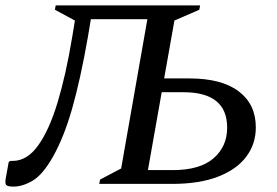

<svg xmlns="http://www.w3.org/2000/svg" viewBox="-34 -680 1023 710"><path d="M291 -543Q263 -384 232.5 -277.5Q202 -171 161 -99Q124 -34 87 -12Q50 10 16 10Q-6 10 -11 4Q-16 -2 -13 -19L-2 -80L3 -85H13Q66 -85 107 -142Q148 -199 179 -301.5Q210 -404 233 -543L243 -604L169 -644L172 -660H706L703 -644L611 -604L573 -390H666Q786 -390 849 -342Q912 -294 912 -209Q912 -148 877 -101Q842 -54 773 -27Q704 0 603 0H333L336 -16L414 -57L511 -609H302ZM513 -51H605Q705 -51 755.5 -94.5Q806 -138 806 -208Q806 -339 644 -339H564Z"/></svg>

Font: Spectral SC Medium
Style: Italic
Weight: 500
Italic angle: -10°
Designer: Jean-Baptiste Levee
Foundry: Production Type
Version: Version 2.001